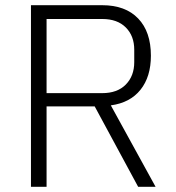

<svg xmlns="http://www.w3.org/2000/svg" viewBox="-20 -718 676 738"><path d="M159 -309V0H99V-698H373Q462 -698 511 -647Q560 -596 560 -504Q560 -423 520 -373Q480 -323 406 -313L578 0H511L344 -309ZM159 -360H373Q431 -360 463.5 -393Q496 -426 496 -479V-527Q496 -580 463.5 -612.5Q431 -645 373 -645H159Z"/></svg>

Font: IBM Plex Sans Light
Style: Regular
Weight: 300
Designer: Mike Abbink, Paul van der Laan, Pieter van Rosmalen
Foundry: Bold Monday
Version: Version 3.0